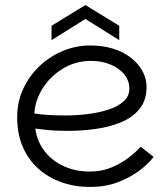

<svg xmlns="http://www.w3.org/2000/svg" viewBox="-20 -733 666 760"><path d="M337 7Q276 7 223.5 -11.5Q171 -30 131.5 -65.5Q92 -101 70 -152Q48 -203 48 -269Q48 -329 71.5 -380.5Q95 -432 136 -471Q177 -510 229 -531.5Q281 -553 337 -553Q386 -553 427 -540.5Q468 -528 497.5 -505Q527 -482 543.5 -452.5Q560 -423 560 -388Q560 -336 532.5 -302Q505 -268 459 -249Q413 -230 358 -222.5Q303 -215 247 -215Q224 -215 201.5 -216Q179 -217 158.5 -219.5Q138 -222 120 -224Q125 -179 152.5 -140Q180 -101 227.5 -77.5Q275 -54 337 -54Q383 -54 422 -70.5Q461 -87 490.5 -110Q520 -133 537 -152L588 -112Q568 -85 531.5 -57.5Q495 -30 446 -11.5Q397 7 337 7ZM240 -276Q283 -276 327.5 -281.5Q372 -287 409 -299Q446 -311 469 -331.5Q492 -352 492 -382Q492 -414 471.5 -439Q451 -464 416.5 -478Q382 -492 341 -492Q279 -492 229 -461.5Q179 -431 149 -383.5Q119 -336 116 -284Q137 -280 169.5 -278Q202 -276 240 -276ZM452 -574 318 -658 184 -574V-631L318 -713L452 -631Z"/></svg>

Font: Parkinsans Light Light
Style: Regular
Weight: 300
Version: Version 1.000